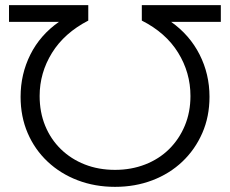

<svg xmlns="http://www.w3.org/2000/svg" viewBox="-20 -720 893 746"><path d="M838 -700V-635H645Q717 -584 755.5 -508Q794 -432 794 -344Q794 -267 766 -203Q738 -139 688.5 -92Q639 -45 572 -19.5Q505 6 427 6Q349 6 282 -19.5Q215 -45 165 -92Q115 -139 87.5 -203Q60 -267 60 -344Q60 -432 98 -508Q136 -584 209 -635H15V-700H323V-640Q230 -592 182 -514.5Q134 -437 134 -347Q134 -284 155.5 -231.5Q177 -179 216.5 -140.5Q256 -102 309.5 -81Q363 -60 427 -60Q490 -60 544 -81Q598 -102 637 -140.5Q676 -179 698 -231.5Q720 -284 720 -347Q720 -438 672 -515.5Q624 -593 531 -640V-700Z"/></svg>

Font: Montserrat Thin
Style: Regular
Weight: 400
Version: Version 9.000